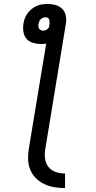

<svg xmlns="http://www.w3.org/2000/svg" viewBox="-20 -755 490 977"><path d="M311 202Q283 202 256 197.5Q229 193 205 181.5Q181 170 162.5 151.5Q144 133 134 108.5Q124 84 123 56Q122 28 127 0L215 -533Q208 -532 201.5 -531.5Q195 -531 188 -531Q168 -531 148 -537Q128 -543 115.5 -557Q103 -571 99.5 -591.5Q96 -612 99 -633Q101 -647 106 -661Q111 -675 120 -687Q129 -699 141 -709Q153 -719 167 -725Q181 -731 195 -733Q209 -735 224 -735Q244 -735 264 -729Q284 -723 297.5 -709Q311 -695 315 -674.5Q319 -654 315 -633L211 0Q206 25 209 50Q212 75 226 93.5Q240 112 263 120Q286 128 311 128ZM200 -599Q200 -599 200 -599Q200 -599 200 -599Q208 -599 216 -603.5Q224 -608 229 -615L232 -633Q233 -639 232.5 -645Q232 -651 230 -656.5Q228 -662 222.5 -664.5Q217 -667 211 -667Q205 -667 198.5 -664.5Q192 -662 187 -657Q182 -652 179.5 -645.5Q177 -639 176 -633Q175 -627 175.5 -620.5Q176 -614 179 -609Q182 -604 188 -601.5Q194 -599 200 -599Z"/></svg>

Font: Iosevka Etoile Oblique
Style: Regular
Weight: 400
Italic angle: -9°
Designer: Belleve Invis
Foundry: Belleve Invis
Version: Version 15.5.2; ttfautohint (v1.8.4)